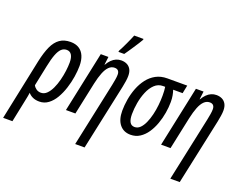

<svg xmlns="http://www.w3.org/2000/svg" viewBox="-199 -1070 2029 1602"><g transform="rotate(20 816.0 -269.5)"><path d="M-50.8 240.2 63 -304.2Q80.6 -385.7 105.2 -439.7Q129.9 -493.7 168.2 -520.5Q206.5 -547.4 263.2 -547.4Q308.1 -547.4 338.6 -528.1Q369.1 -508.8 384.8 -472.2Q400.4 -435.5 400.4 -384.8Q400.4 -340.3 392.1 -287.4Q383.8 -234.4 366.9 -181.9Q350.1 -129.4 324.7 -85.9Q299.3 -42.5 264.4 -16.4Q229.5 9.8 185.1 9.8Q150.9 9.8 126.2 -1.7Q101.6 -13.2 86.4 -32.2Q84.5 -16.1 80.8 2.4Q77.1 21 73.2 39.6L31.7 240.2ZM172.9 -64Q201.7 -64 224.4 -86.2Q247.1 -108.4 263.9 -144.5Q280.8 -180.7 291.7 -223.4Q302.7 -266.1 308.1 -308.1Q313.5 -350.1 313.5 -383.3Q313.5 -427.2 298.6 -450.7Q283.7 -474.1 254.9 -474.1Q227.5 -474.1 207.8 -455.3Q188 -436.5 172.4 -395.5Q156.7 -354.5 143.1 -287.1L105.5 -106Q114.7 -87.9 132.1 -75.9Q149.4 -64 172.9 -64Z M588.9 240.2 710.4 -330.1Q715.3 -354.5 719.7 -379.9Q724.1 -405.3 724.1 -424.8Q724.1 -446.8 713.6 -458.7Q703.1 -470.7 681.6 -470.7Q653.3 -470.7 631.3 -449.2Q609.4 -427.7 593.3 -387Q577.1 -346.2 564.5 -288.1L503.4 0H419.4L533.2 -537.6H601.1L592.3 -466.3H594.7Q609.4 -492.2 627.7 -510.5Q646 -528.8 667.5 -538.1Q689 -547.4 713.4 -547.4Q740.7 -547.4 762.7 -536.9Q784.7 -526.4 797.9 -503.7Q811 -481 811 -444.3Q811 -423.8 806.9 -397.2Q802.7 -370.6 797.4 -344.2L672.4 240.2ZM664.6 -606 667 -617.7Q674.8 -631.3 685.3 -652.6Q695.8 -673.8 706.8 -697.5Q717.8 -721.2 727.3 -742.9Q736.8 -764.6 742.2 -778.8H825.2L823.2 -769Q815.9 -755.9 802 -733.9Q788.1 -711.9 771.7 -687.3Q755.4 -662.6 740.5 -640.6Q725.6 -618.7 716.3 -606Z M995.1 9.8Q933.6 9.8 898.2 -33.7Q862.8 -77.1 862.8 -155.8Q862.8 -204.1 871.8 -257.3Q880.9 -310.5 900.1 -360.4Q919.4 -410.2 950 -450.2Q980.5 -490.2 1023.9 -513.9Q1067.4 -537.6 1124.5 -537.6H1300.8L1286.1 -465.3H1202.1Q1209.5 -444.3 1214.1 -418.9Q1218.8 -393.6 1218.8 -361.8Q1218.8 -315.9 1210.2 -264.6Q1201.7 -213.4 1184.1 -164.6Q1166.5 -115.7 1139.9 -76.4Q1113.3 -37.1 1077.1 -13.7Q1041 9.8 995.1 9.8ZM1004.9 -62.5Q1032.7 -62.5 1054 -83.5Q1075.2 -104.5 1090.8 -139.4Q1106.4 -174.3 1116.7 -217Q1127 -259.8 1131.6 -304.2Q1136.2 -348.6 1136.2 -388.2Q1136.2 -411.6 1135 -431.2Q1133.8 -450.7 1131.3 -465.3H1112.3Q1069.3 -465.3 1038.1 -435.5Q1006.8 -405.8 987.1 -358.4Q967.3 -311 958 -257.6Q948.7 -204.1 948.7 -156.2Q948.7 -109.9 962.4 -86.2Q976.1 -62.5 1004.9 -62.5Z M1433.6 240.2 1555.2 -330.1Q1560.1 -354.5 1564.5 -379.9Q1568.8 -405.3 1568.8 -424.8Q1568.8 -446.8 1558.3 -458.7Q1547.9 -470.7 1526.4 -470.7Q1498 -470.7 1476.1 -449.2Q1454.1 -427.7 1438 -387Q1421.9 -346.2 1409.2 -288.1L1348.1 0H1264.2L1377.9 -537.6H1445.8L1437 -466.3H1439.5Q1454.1 -492.2 1472.4 -510.5Q1490.7 -528.8 1512.2 -538.1Q1533.7 -547.4 1558.1 -547.4Q1585.4 -547.4 1607.4 -536.9Q1629.4 -526.4 1642.6 -503.7Q1655.8 -481 1655.8 -444.3Q1655.8 -423.8 1651.6 -397.2Q1647.5 -370.6 1642.1 -344.2L1517.1 240.2Z"/></g></svg>

Font: Open Sans Condensed Medium
Style: Italic
Weight: 500
Width: 3
Italic angle: -12°
Designer: Monotype Design Team
Foundry: Monotype Imaging Inc.
Version: Version 3.000